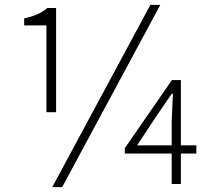

<svg xmlns="http://www.w3.org/2000/svg" viewBox="-20 -761 884 794"><path d="M172 -297V-656H80V-685Q112 -692 134.5 -702Q157 -712 176 -728H212V-297ZM196 13 602 -741H643L237 13ZM690 0V-258L695 -373H690L627 -281L547 -160H792V-126H496V-148L691 -430H728V0Z"/></svg>

Font: Noto Sans KR Thin ExtraLight
Style: Regular
Weight: 250
Version: Version 2.004-H2;hotconv 1.0.118;makeotfexe 2.5.65603